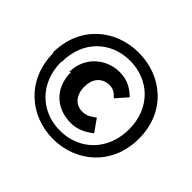

<svg xmlns="http://www.w3.org/2000/svg" viewBox="-185 -1012 1313 1313"><g transform="rotate(45 472.0 -355.5)"><path d="M57 -359C57 -99 249 61 471 61C694 61 886 -98 886 -357C886 -616 693 -772 469 -772C246 -772 53 -616 53 -355ZM141 -355C141 -559 282 -691 466 -691C650 -691 793 -559 793 -354C793 -149 650 -13 465 -13C280 -13 138 -148 138 -352ZM235 -350C235 -198 337 -102 480 -102C543 -102 595 -128 643 -166L580 -255C548 -231 523 -213 481 -213C413 -213 370 -264 370 -346C370 -416 409 -474 487 -474C520 -474 543 -458 569 -430L641 -512C601 -551 551 -586 471 -586C343 -586 226 -490 226 -342Z"/></g></svg>

Font: GenEiGothic-pro-Heavy
Style: Bold
Weight: 900
Designer: Ryoko NISHIZUKA (kana & ideographs); Paul D. Hunt (Latin, Greek & Cyrillic); Wenlong ZHANG (bopomofo); Sandoll Communica
Foundry: Adobe Systems Incorporated; o_tamon
Version: Version 1.000.140830